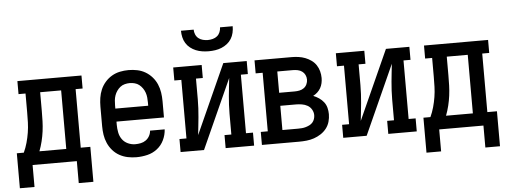

<svg xmlns="http://www.w3.org/2000/svg" viewBox="-54 -891 3108 1176"><g transform="rotate(-5 1500.0 -302.5)"><path d="M386 135V0H114V135H24V-80H67Q80 -108 88.5 -138.5Q97 -169 102 -200Q107 -231 108 -262.5Q109 -294 109 -325V-440H66V-520H460V-440H417V-80H476V135ZM163 -80H328V-440H199V-325Q199 -294 198 -262.5Q197 -231 193 -200.5Q189 -170 181.5 -139.5Q174 -109 163 -80Z M752 8Q725 8 698.5 2.5Q672 -3 648.5 -16Q625 -29 607 -49.5Q589 -70 578 -95Q567 -120 563 -146.5Q559 -173 559 -200V-320Q559 -347 563 -373.5Q567 -400 577.5 -424.5Q588 -449 606 -469.5Q624 -490 647 -503.5Q670 -517 696.5 -522.5Q723 -528 750 -528Q777 -528 803.5 -522.5Q830 -517 853 -503.5Q876 -490 894 -469.5Q912 -449 922.5 -424.5Q933 -400 937 -373.5Q941 -347 941 -320V-220H649V-200Q649 -177 653.5 -153.5Q658 -130 671.5 -111Q685 -92 707 -82Q729 -72 752 -72Q769 -72 786 -75.5Q803 -79 817 -89Q831 -99 839.5 -114.5Q848 -130 849 -147H939Q937 -113 922 -81.5Q907 -50 880 -29Q853 -8 819.5 0Q786 8 752 8ZM649 -300H851V-320Q851 -335 849.5 -350.5Q848 -366 843 -380.5Q838 -395 829 -408Q820 -421 808 -430.5Q796 -440 780.5 -444Q765 -448 750 -448Q735 -448 719.5 -444Q704 -440 692 -430.5Q680 -421 671 -408Q662 -395 657 -380.5Q652 -366 650.5 -350.5Q649 -335 649 -320Z M1024 0V-80H1067V-440H1024V-520H1199V-440H1157V-312Q1157 -285 1155.5 -257.5Q1154 -230 1151.5 -203Q1149 -176 1146 -149Q1143 -122 1140 -94L1332 -520H1476V-440H1433V-80H1476V0H1301V-80H1343V-208Q1343 -235 1344.5 -262.5Q1346 -290 1348.5 -317Q1351 -344 1354 -371Q1357 -398 1360 -426L1168 0ZM1250 -600Q1230 -600 1210 -603Q1190 -606 1171.5 -613.5Q1153 -621 1137 -633.5Q1121 -646 1110.5 -663Q1100 -680 1095.5 -700Q1091 -720 1091 -740H1169Q1169 -725 1175 -710.5Q1181 -696 1192.5 -686.5Q1204 -677 1219.5 -673Q1235 -669 1250 -669Q1265 -669 1280.5 -673Q1296 -677 1307.5 -686.5Q1319 -696 1325 -710.5Q1331 -725 1331 -740H1409Q1409 -720 1404.5 -700Q1400 -680 1389.5 -663Q1379 -646 1363 -633.5Q1347 -621 1328.5 -613.5Q1310 -606 1290 -603Q1270 -600 1250 -600Z M1524 0V-80H1567V-440H1524V-520H1753Q1774 -520 1795 -517Q1816 -514 1835.5 -506.5Q1855 -499 1872.5 -486.5Q1890 -474 1901.5 -456.5Q1913 -439 1918.5 -418.5Q1924 -398 1924 -377Q1924 -361 1920.5 -345Q1917 -329 1909 -315Q1901 -301 1889 -290Q1877 -279 1863 -272Q1881 -265 1898 -253.5Q1915 -242 1927 -226.5Q1939 -211 1944 -191.5Q1949 -172 1949 -152Q1949 -129 1942.5 -106Q1936 -83 1921.5 -64.5Q1907 -46 1887 -33Q1867 -20 1845 -12.5Q1823 -5 1799.5 -2.5Q1776 0 1753 0ZM1753 -309Q1768 -309 1782.5 -312Q1797 -315 1809 -323.5Q1821 -332 1827.5 -346Q1834 -360 1834 -375Q1834 -390 1827.5 -403.5Q1821 -417 1809 -425.5Q1797 -434 1782.5 -437Q1768 -440 1753 -440H1657V-309ZM1657 -80H1753Q1765 -80 1777 -81Q1789 -82 1801 -85.5Q1813 -89 1824 -94.5Q1835 -100 1843 -109Q1851 -118 1855 -130Q1859 -142 1859 -154Q1859 -172 1849.5 -188.5Q1840 -205 1824 -214Q1808 -223 1789.5 -226Q1771 -229 1753 -229H1657Z M2024 0V-80H2067V-440H2024V-520H2199V-440H2157V-312Q2157 -285 2155.5 -257.5Q2154 -230 2151.5 -203Q2149 -176 2146 -149Q2143 -122 2140 -94L2332 -520H2476V-440H2433V-80H2476V0H2301V-80H2343V-208Q2343 -235 2344.5 -262.5Q2346 -290 2348.5 -317Q2351 -344 2354 -371Q2357 -398 2360 -426L2168 0Z M2886 135V0H2614V135H2524V-80H2567Q2580 -108 2588.5 -138.5Q2597 -169 2602 -200Q2607 -231 2608 -262.5Q2609 -294 2609 -325V-440H2566V-520H2960V-440H2917V-80H2976V135ZM2663 -80H2828V-440H2699V-325Q2699 -294 2698 -262.5Q2697 -231 2693 -200.5Q2689 -170 2681.5 -139.5Q2674 -109 2663 -80Z"/></g></svg>

Font: Iosevka Curly Slab Medium
Style: Regular
Weight: 500
Monospace: yes
Designer: Belleve Invis
Foundry: Belleve Invis
Version: Version 22.1.2; ttfautohint (v1.8.4)